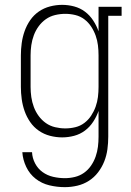

<svg xmlns="http://www.w3.org/2000/svg" viewBox="-20 -558 540 791"><path d="M247 213Q215 213 183.5 205.5Q152 198 127 178.5Q102 159 88 129.5Q74 100 72 69H112Q113 93 124.5 115Q136 137 155.5 151Q175 165 199 170.5Q223 176 247 176Q268 176 288.5 171Q309 166 326 154Q343 142 355 124.5Q367 107 374 87Q381 67 383.5 46.5Q386 26 386 5V-101Q378 -78 364 -56.5Q350 -35 330 -20Q310 -5 285.5 1.5Q261 8 236 8Q211 8 186 1.5Q161 -5 140 -19.5Q119 -34 104.5 -55Q90 -76 81.5 -100Q73 -124 69.5 -149.5Q66 -175 66 -200V-330Q66 -355 69.5 -380.5Q73 -406 81.5 -430Q90 -454 104.5 -475Q119 -496 140 -510.5Q161 -525 186 -531.5Q211 -538 236 -538Q261 -538 285.5 -531.5Q310 -525 330 -510Q350 -495 364 -473.5Q378 -452 386 -429V-530H481V-493H426V5Q426 31 422.5 57Q419 83 409.5 107Q400 131 384 152Q368 173 346 187Q324 201 298.5 207Q273 213 247 213ZM249 -29Q270 -29 290.5 -34Q311 -39 327.5 -51.5Q344 -64 355.5 -81.5Q367 -99 374 -118.5Q381 -138 383.5 -158.5Q386 -179 386 -200V-330Q386 -351 383.5 -371.5Q381 -392 374 -411.5Q367 -431 355.5 -448.5Q344 -466 327.5 -478.5Q311 -491 290.5 -496Q270 -501 249 -501Q228 -501 207 -496Q186 -491 169 -479Q152 -467 139.5 -450Q127 -433 119.5 -413Q112 -393 109 -372Q106 -351 106 -330V-200Q106 -179 109 -158Q112 -137 119.5 -117Q127 -97 139.5 -80Q152 -63 169 -51Q186 -39 207 -34Q228 -29 249 -29Z"/></svg>

Font: Iosevka Slab Extralight
Style: Regular
Weight: 200
Monospace: yes
Designer: Belleve Invis
Foundry: Belleve Invis
Version: Version 11.1.1; ttfautohint (v1.8.3)